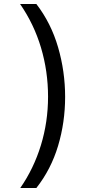

<svg xmlns="http://www.w3.org/2000/svg" viewBox="-20 -812 459 967"><path d="M82 135Q150 37 186 -80.5Q222 -198 222 -325Q222 -453 186.5 -572Q151 -691 81 -792H163Q237 -696 272.5 -574Q308 -452 308 -324Q308 -196 272.5 -77.5Q237 41 163 135Z"/></svg>

Font: utamil85
Style: Book
Weight: 400
Designer: Jelle Bosma - Monotype Design Team
Foundry: Monotype Imaging Inc.
Version: Version 2.003